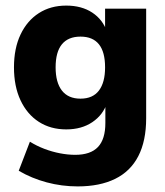

<svg xmlns="http://www.w3.org/2000/svg" viewBox="-20 -476 592 687"><path d="M258 191Q201 191 147 176.5Q93 162 47 135L87 31Q111 46 138.5 56.5Q166 67 194.5 72.5Q223 78 249 78Q304 78 330.5 50Q357 22 357 -36V-108H363Q349 -65 310.5 -39Q272 -13 217 -13Q161 -13 119 -40Q77 -67 53.5 -117Q30 -167 30 -235Q30 -303 53.5 -352.5Q77 -402 119 -429Q161 -456 217 -456Q272 -456 310 -431Q348 -406 363 -362H356V-445H503V-53Q503 28 475 82.5Q447 137 392 164Q337 191 258 191ZM268 -123Q312 -123 334 -152Q356 -181 356 -235Q356 -290 334 -317.5Q312 -345 268 -345Q224 -345 201.5 -317.5Q179 -290 179 -235Q179 -181 201.5 -152Q224 -123 268 -123Z"/></svg>

Font: Nunito Sans 12pt ExtraLight
Style: Weight 830 Width 84 Optical size 12.0 YTLC 445
Weight: 830
Width: 4
Designer: Vernon Adams
Foundry: Vernon Adams
Version: Version 3.101;gftools[0.9.27]